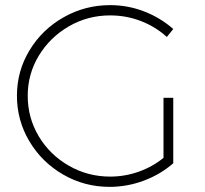

<svg xmlns="http://www.w3.org/2000/svg" viewBox="-20 -724 798 748"><path d="M617 -343H655V-88Q606 -45 541 -20.5Q476 4 407 4Q309 4 226 -44Q143 -92 94.5 -173.5Q46 -255 46 -351Q46 -447 95 -528Q144 -609 227.5 -656.5Q311 -704 409 -704Q478 -704 541.5 -679.5Q605 -655 655 -611L630 -580Q586 -620 529 -642Q472 -664 409 -664Q322 -664 248.5 -621.5Q175 -579 131.5 -507.5Q88 -436 88 -351Q88 -265 131 -193Q174 -121 248 -78.5Q322 -36 409 -36Q466 -36 520 -55Q574 -74 617 -109Z"/></svg>

Font: TypoPRO Montserrat
Style: Regular
Weight: 275
Designer: Julieta Ulanovsky
Foundry: Julieta Ulanovsky
Version: Version 6.001